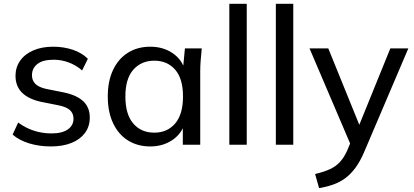

<svg xmlns="http://www.w3.org/2000/svg" viewBox="-20 -756 2162 1003"><path d="M246 9Q185 9 132.5 -7Q80 -23 46 -53L75 -116Q112 -88 156.5 -73.5Q201 -59 248 -59Q305 -59 334.5 -80Q364 -101 364 -136Q364 -164 345 -181Q326 -198 285 -206L190 -225Q126 -240 93.5 -273.5Q61 -307 61 -360Q61 -404 85 -438.5Q109 -473 153.5 -492.5Q198 -512 258 -512Q313 -512 360.5 -496Q408 -480 439 -449L409 -388Q378 -415 339.5 -429.5Q301 -444 261 -444Q203 -444 175 -421.5Q147 -399 147 -363Q147 -336 164 -318.5Q181 -301 219 -292L314 -273Q381 -259 415 -227Q449 -195 449 -142Q449 -95 423.5 -61Q398 -27 352.5 -9Q307 9 246 9Z M765 9Q699 9 649 -22Q599 -53 571 -112Q543 -171 543 -252Q543 -333 571 -391.5Q599 -450 649 -481Q699 -512 765 -512Q832 -512 881.5 -478.5Q931 -445 947 -387H935L946 -503H1034Q1031 -473 1028.5 -443Q1026 -413 1026 -384V0H935V-115H946Q930 -58 880.5 -24.5Q831 9 765 9ZM786 -63Q854 -63 895 -111Q936 -159 936 -252Q936 -345 895 -392Q854 -439 786 -439Q718 -439 676.5 -392Q635 -345 635 -252Q635 -159 676 -111Q717 -63 786 -63Z M1178 0V-736H1269V0Z M1421 0V-736H1512V0Z M1647 227 1626 153Q1673 142 1704 127.5Q1735 113 1756 90Q1777 67 1793 32L1818 -28L1816 10L1597 -503H1695L1870 -72H1844L2019 -503H2113L1882 39Q1861 88 1836.5 121Q1812 154 1783.5 175Q1755 196 1721 208Q1687 220 1647 227Z"/></svg>

Font: Mulish ExtraLight Medium
Style: Regular
Weight: 500
Version: Version 3.603